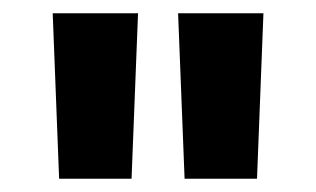

<svg xmlns="http://www.w3.org/2000/svg" viewBox="-20 -645 478 290"><path d="M69.3 -375 59.6 -625H188.5L178.7 -375ZM258.8 -375 249 -625H377.9L368.2 -375Z"/></svg>

Font: Sudo Var
Style: Regular
Weight: 400
Monospace: yes
Designer: Jens Kutilek
Foundry: Jens Kutilek
Version: Version 0.065;FEAKit 1.0